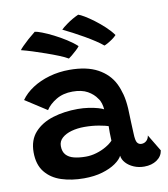

<svg xmlns="http://www.w3.org/2000/svg" viewBox="-88 -870 834 953"><g transform="rotate(-10 329.0 -393.5)"><path d="M258.5 9Q196.5 9 145.5 -7.5Q94.5 -24 64.2 -61.8Q34 -99.5 34 -161.5Q34 -223.5 68.8 -261.8Q103.5 -300 161 -317.8Q218.5 -335.5 287 -335.5Q315 -335.5 341.5 -331.5Q368 -327.5 388 -321.8Q408 -316 416 -311Q415 -325.5 410.5 -341Q406 -356.5 397 -367.5Q381 -392 351.8 -408.5Q322.5 -425 276 -425Q228.5 -425 193.5 -404Q158.5 -383 141 -355.5L32.5 -425.5Q55 -457.5 92.5 -482Q130 -506.5 178 -520.2Q226 -534 280 -534Q367 -534 422 -504Q477 -474 503 -422Q515.5 -396.5 523.5 -366Q531.5 -335.5 534 -294Q535.5 -255.5 536.5 -224.5Q537.5 -193.5 539 -168Q540 -131.5 547.8 -120.8Q555.5 -110 569 -110Q583.5 -110 594 -119.5Q604.5 -129 607 -145.5L657.5 -61.5Q653 -32 627 -14.2Q601 3.5 563.5 3.5Q535 3.5 511 -6.8Q487 -17 471.8 -33.8Q456.5 -50.5 454 -70.5Q445 -52 418.5 -33.5Q392 -15 351.5 -3Q311 9 258.5 9ZM286.5 -95.5Q313 -95.5 340 -103.5Q367 -111.5 389.2 -124.5Q411.5 -137.5 424.5 -151.5Q423.5 -172.5 423.2 -191.5Q423 -210.5 423.5 -225Q411.5 -229.5 377.2 -235.8Q343 -242 303.5 -242Q268.5 -242 238.8 -233.8Q209 -225.5 190.8 -209.2Q172.5 -193 172.5 -168.5Q172.5 -140.5 186.8 -124.5Q201 -108.5 226.8 -102Q252.5 -95.5 286.5 -95.5ZM143.5 -750Q154.5 -749 179.2 -739.5Q204 -730 234.8 -714.5Q265.5 -699 295 -680.2Q324.5 -661.5 345.5 -642Q340.5 -634.5 328.2 -623.2Q316 -612 304 -602Q292 -592 287.5 -589.5Q271 -599.5 242.5 -611Q214 -622.5 180.8 -634.2Q147.5 -646 115.8 -656Q84 -666 60 -672Q64 -678 76.8 -691Q89.5 -704 107.2 -719.8Q125 -735.5 143.5 -750ZM370.5 -796Q381 -793 401.5 -780.8Q422 -768.5 446.8 -750Q471.5 -731.5 495.2 -709.5Q519 -687.5 535.5 -664.5Q527 -655 513.8 -645.8Q500.5 -636.5 489 -630.2Q477.5 -624 472.5 -622.5Q458 -635 434.5 -650.5Q411 -666 383.5 -681.8Q356 -697.5 329 -711.8Q302 -726 280 -736.5Q287 -744.5 312.8 -763Q338.5 -781.5 370.5 -796Z"/></g></svg>

Font: Grandstander Thin SemiBold
Style: Regular
Weight: 600
Version: Version 1.200